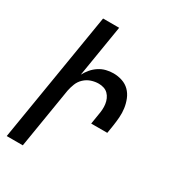

<svg xmlns="http://www.w3.org/2000/svg" viewBox="-178 -838 855 941"><g transform="rotate(30 250.0 -367.5)"><path d="M6 0 127 -735H218L170 -442Q180 -461 194 -477.5Q208 -494 226.5 -506Q245 -518 265.5 -523Q286 -528 306 -528Q332 -528 356 -520Q380 -512 397 -495Q414 -478 423.5 -454.5Q433 -431 436.5 -406Q440 -381 438 -355Q436 -329 432 -303L425 -260H334L343 -316Q346 -331 347 -346.5Q348 -362 346 -377Q344 -392 338 -405.5Q332 -419 322 -429Q312 -439 298 -443.5Q284 -448 269 -448Q248 -448 227 -441Q206 -434 189.5 -418.5Q173 -403 165 -382.5Q157 -362 153 -342L97 0Z"/></g></svg>

Font: Iosevka Term Curly Medium
Style: Italic
Weight: 500
Italic angle: -9°
Designer: Belleve Invis
Foundry: Belleve Invis
Version: Version 32.3.0